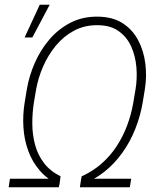

<svg xmlns="http://www.w3.org/2000/svg" viewBox="-20 -791 679 811"><path d="M543 -356.9 552.7 -415Q560.1 -459.5 556.2 -506.6Q552.2 -553.7 534.4 -594Q516.6 -634.3 481.4 -659.4Q446.3 -684.6 391.6 -684.6Q336.9 -685.1 292.7 -661.4Q248.5 -637.7 216.1 -598.4Q183.6 -559.1 162.6 -511.2Q141.6 -463.4 132.8 -414.6L123 -356.9Q116.2 -313 116.5 -267.3Q116.7 -221.7 128.2 -179.2Q139.6 -136.7 165.8 -102.3Q191.9 -67.9 235.8 -46.4L231 -9.8Q180.7 -32.7 148.2 -70.3Q115.7 -107.9 98.9 -155Q82 -202.1 78.9 -253.9Q75.7 -305.7 84 -356.9L93.3 -413.6Q103 -470.7 127 -525.4Q150.9 -580.1 188.7 -624.3Q226.6 -668.5 277.3 -694.8Q328.1 -721.2 392.1 -720.7Q455.6 -720.2 497.8 -693.1Q540 -666 563.7 -620.8Q587.4 -575.7 594 -521.7Q600.6 -467.8 591.8 -413.6L582.5 -356.9Q572.8 -300.3 551.5 -246.6Q530.3 -192.9 497.3 -146.5Q464.4 -100.1 420.2 -64.9Q376 -29.8 319.8 -9.8L324.7 -45.9Q372.6 -67.9 409.2 -100.1Q445.8 -132.3 472.4 -172.9Q499 -213.4 516.6 -260Q534.2 -306.6 543 -356.9ZM317.4 0 322.8 -36.1H534.2L528.3 0ZM16.6 0 22 -36.1H234.4L228.5 0ZM84 -632.8 147.9 -771H189.9L116.7 -632.8Z"/></svg>

Font: Roboto ExtraLight
Style: Italic
Weight: 250
Designer: Christian Robertson
Foundry: Google
Version: Version 3.009; 2024